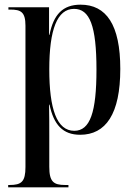

<svg xmlns="http://www.w3.org/2000/svg" viewBox="-20 -567 578 822"><path d="M15 235H273V225H259C209 225 191 211 191 147V12C191 -33 191 -75 190 -119H192C210 -33 249 10 323 10C433 10 495 -79 495 -272C495 -461 435 -547 325 -547C249 -547 209 -505 192 -418H190V-536H16V-526H24C69 -526 89 -516 89 -457V148C89 211 72 225 21 225H15ZM298 -7C223 -7 191 -101 191 -270C191 -441 225 -529 297 -529C364 -529 393 -457 393 -269C393 -87 366 -7 298 -7Z"/></svg>

Font: Noto Serif Display Condensed Medium
Style: Regular
Weight: 500
Width: 3
Designer: Monotype Design Team
Foundry: Monotype Imaging Inc.
Version: Version 2.009